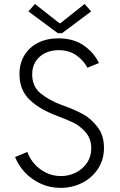

<svg xmlns="http://www.w3.org/2000/svg" viewBox="-20 -916 591 944"><path d="M54.2 -144 114.3 -168.9Q126.5 -135.3 150.9 -108.4Q175.3 -81.5 208.5 -65.9Q241.7 -50.3 279.3 -50.3Q318.8 -50.3 353.3 -67.6Q387.7 -85 408.2 -116Q428.7 -147 428.7 -186.5Q428.7 -233.9 401.1 -265.4Q373.5 -296.9 342 -312.3Q310.5 -327.6 262.2 -345.7Q175.3 -377.9 125.5 -425.8Q75.7 -473.6 75.7 -551.3Q75.7 -603.5 99.6 -643.6Q123.5 -683.6 167 -705.6Q210.4 -727.5 267.1 -727.5Q341.3 -727.5 391.8 -692.4Q442.4 -657.2 466.3 -606L409.7 -583Q392.1 -617.7 356 -643.6Q319.8 -669.4 268.1 -669.4Q231 -669.4 201.4 -654.8Q171.9 -640.1 155 -613.3Q138.2 -586.4 138.2 -550.8Q138.2 -491.2 179.2 -457.3Q220.2 -423.3 281.7 -400.4L295.4 -395.5Q347.7 -376.5 387.5 -355Q427.2 -333.5 459.2 -292Q491.2 -250.5 491.2 -189Q491.2 -130.9 461.7 -85.9Q432.1 -41 383.3 -16.6Q334.5 7.8 277.8 7.8Q224.1 7.8 178.5 -13.7Q132.8 -35.2 101.1 -69.8Q69.3 -104.5 54.2 -144ZM272 -801.8H276.9L396 -896.5L428.2 -859.9L285.2 -752.9H264.2L119.6 -859.9L151.9 -896.5Z"/></svg>

Font: Reddit Sans Light
Style: Regular
Weight: 300
Designer: Stephen Hutchings
Foundry: Reddit
Version: Version 1.013